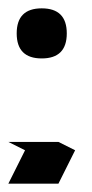

<svg xmlns="http://www.w3.org/2000/svg" viewBox="-20 -400 220 460"><path d="M20 -320Q20 -380 80 -380Q140 -380 140 -320Q140 -260 80 -260Q20 -260 20 -320ZM0 -60H120L160 -40L120 40H0L40 -40Z"/></svg>

Font: SOV_poster
Style: Bold
Weight: 700
Version: Version 1.00